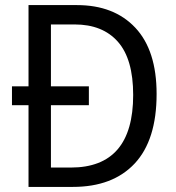

<svg xmlns="http://www.w3.org/2000/svg" viewBox="-20 -734 692 754"><path d="M282 -714Q428 -714 511.5 -625Q595 -536 595 -365Q595 -184 509 -92Q423 0 266 0H92V-321H27V-395H92V-714ZM273 -638H180V-395H329V-321H180V-76H258Q503 -76 503 -361Q503 -502 443 -570Q383 -638 273 -638Z"/></svg>

Font: Noto Sans Thai SemCond
Style: Regular
Weight: 400
Width: 4
Designer: Monotype Design Team
Foundry: Monotype Imaging Inc.
Version: Version 2.002; ttfautohint (v1.8.4.7-5d5b)